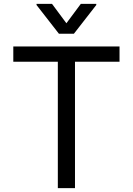

<svg xmlns="http://www.w3.org/2000/svg" viewBox="-20 -966 682 986"><path d="M48.3 -649.1H277V0H365.1V-649.1H593.8V-727.3H48.3ZM167.6 -940.3 282.7 -792.6H359.4L474.4 -940.3V-946H394.9L321 -846.6L247.2 -946H167.6Z"/></svg>

Font: Margiela Sans
Style: Regular
Weight: 400
Designer: Stefan Endress, Andreas Faust
Version: Version 1.100;FEAKit 1.0